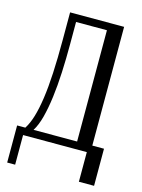

<svg xmlns="http://www.w3.org/2000/svg" viewBox="-99 -555 552 745"><g transform="rotate(15 176.5 -182.0)"><path d="M4 131V-18H37Q51 -40 60.5 -71.5Q70 -103 76.5 -147.5Q83 -192 86 -250.5Q89 -309 89 -384V-495H306V-18H353V131H292V12H36V131ZM245 -18V-465H121V-373Q121 -316 118.5 -262Q116 -208 110 -161.5Q104 -115 94.5 -78.5Q85 -42 70 -18Z"/></g></svg>

Font: Moniqa Paragraph
Style: Regular
Weight: 400
Designer: Rajesh Rajput
Foundry: Rajesh Rajput
Version: Version 1.000